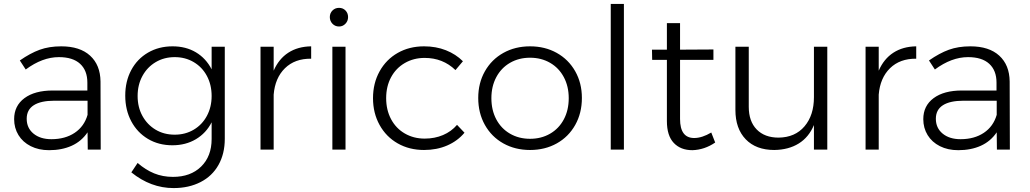

<svg xmlns="http://www.w3.org/2000/svg" viewBox="-20 -762 5245 978"><path d="M427 0 426 -88Q395 -42 345 -19.5Q295 3 230 3Q177 3 136.5 -17.5Q96 -38 74 -74Q52 -110 52 -155Q52 -223 104.5 -262Q157 -301 249 -301H425V-341Q425 -403 388 -437Q351 -471 280 -471Q196 -471 111 -408L81 -454Q134 -491 182 -508.5Q230 -526 292 -526Q387 -526 439 -478.5Q491 -431 492 -347L493 0ZM426 -177V-249H257Q188 -249 152 -226Q116 -203 116 -157Q116 -110 150.5 -81.5Q185 -53 242 -53Q312 -53 360.5 -85.5Q409 -118 426 -177Z M1125 -524V-55Q1125 21 1093 78Q1061 135 1001.5 165.5Q942 196 864 196Q748 196 649 116L681 68Q721 103 765 121Q809 139 861 139Q951 139 1004.5 86.5Q1058 34 1058 -54V-139Q1030 -84 978 -53Q926 -22 858 -22Q788 -22 733.5 -54.5Q679 -87 648.5 -144.5Q618 -202 618 -275Q618 -348 648.5 -405Q679 -462 734 -494Q789 -526 859 -526Q927 -526 978 -495.5Q1029 -465 1058 -409V-524ZM1058 -273Q1058 -330 1034 -375Q1010 -420 967 -445.5Q924 -471 870 -471Q816 -471 773 -445.5Q730 -420 705.5 -375Q681 -330 681 -273Q681 -216 705.5 -171.5Q730 -127 772.5 -101.5Q815 -76 870 -76Q924 -76 967 -101.5Q1010 -127 1034 -172Q1058 -217 1058 -273Z M1565 -526V-463Q1482 -464 1431.5 -414.5Q1381 -365 1374 -280V0H1307V-524H1374V-402Q1400 -462 1448.5 -493.5Q1497 -525 1565 -526Z M1753 -675Q1753 -655 1739.5 -641Q1726 -627 1707 -627Q1687 -627 1673.5 -641Q1660 -655 1660 -675Q1660 -695 1673.5 -708.5Q1687 -722 1707 -722Q1727 -722 1740 -708.5Q1753 -695 1753 -675ZM1673 -524H1740V0H1673Z M2143 -467Q2087 -467 2042 -441Q1997 -415 1972 -368.5Q1947 -322 1947 -262Q1947 -202 1972 -155Q1997 -108 2042 -82Q2087 -56 2143 -56Q2194 -56 2236.5 -74Q2279 -92 2308 -126L2346 -86Q2311 -44 2258 -21Q2205 2 2140 2Q2065 2 2006 -31.5Q1947 -65 1913.5 -125.5Q1880 -186 1880 -262Q1880 -338 1913.5 -398.5Q1947 -459 2006 -492.5Q2065 -526 2140 -526Q2201 -526 2251.5 -506Q2302 -486 2338 -450L2300 -405Q2236 -467 2143 -467Z M2944 -263Q2944 -186 2910 -125.5Q2876 -65 2816 -31.5Q2756 2 2680 2Q2604 2 2544 -31.5Q2484 -65 2450 -125.5Q2416 -186 2416 -263Q2416 -339 2450 -399Q2484 -459 2544 -492.5Q2604 -526 2680 -526Q2756 -526 2816 -492.5Q2876 -459 2910 -399Q2944 -339 2944 -263ZM2483 -262Q2483 -201 2508 -154Q2533 -107 2578 -81Q2623 -55 2680 -55Q2737 -55 2782 -81Q2827 -107 2852 -154Q2877 -201 2877 -262Q2877 -322 2852 -369Q2827 -416 2782 -442Q2737 -468 2680 -468Q2623 -468 2578 -442Q2533 -416 2508 -369Q2483 -322 2483 -262Z M3091 -742H3158V0H3091Z M3623 -36Q3569 1 3507 3Q3447 3 3412 -34Q3377 -71 3377 -145V-457H3302L3301 -509H3377V-644H3444V-509L3614 -510V-457H3444V-156Q3444 -59 3516 -59Q3556 -59 3603 -87Z M4194 -524V0H4126V-125Q4100 -63 4048.5 -31Q3997 1 3924 2Q3831 2 3778.5 -52.5Q3726 -107 3726 -202V-524H3794V-218Q3794 -144 3834.5 -102.5Q3875 -61 3946 -61Q4030 -62 4078 -118.5Q4126 -175 4126 -267V-524Z M4647 -526V-463Q4564 -464 4513.5 -414.5Q4463 -365 4456 -280V0H4389V-524H4456V-402Q4482 -462 4530.5 -493.5Q4579 -525 4647 -526Z M5058 0 5057 -88Q5026 -42 4976 -19.5Q4926 3 4861 3Q4808 3 4767.5 -17.5Q4727 -38 4705 -74Q4683 -110 4683 -155Q4683 -223 4735.5 -262Q4788 -301 4880 -301H5056V-341Q5056 -403 5019 -437Q4982 -471 4911 -471Q4827 -471 4742 -408L4712 -454Q4765 -491 4813 -508.5Q4861 -526 4923 -526Q5018 -526 5070 -478.5Q5122 -431 5123 -347L5124 0ZM5057 -177V-249H4888Q4819 -249 4783 -226Q4747 -203 4747 -157Q4747 -110 4781.5 -81.5Q4816 -53 4873 -53Q4943 -53 4991.5 -85.5Q5040 -118 5057 -177Z"/></svg>

Font: TypoPRO Montserrat
Style: Regular
Weight: 300
Designer: Julieta Ulanovsky
Foundry: Julieta Ulanovsky
Version: Version 6.001